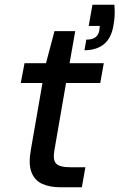

<svg xmlns="http://www.w3.org/2000/svg" viewBox="-20 -794 506 814"><path d="M238 0Q190 0 158 -15Q126 -30 113 -65Q100 -100 111 -160L160 -442H68L84 -526H175L211 -662H299L275 -526H420L405 -442H260L211 -159Q203 -116 218 -100.5Q233 -85 277 -85H342L327 0ZM338 -581 346 -626Q371 -626 384 -635.5Q397 -645 401 -664L403 -684H356L372 -774H465Q467 -747 466 -727Q465 -707 461 -686Q452 -632 420.5 -606.5Q389 -581 338 -581Z"/></svg>

Font: DM Sans 9pt Medium
Style: Italic
Weight: 500
Italic angle: -10°
Version: Version 4.004;gftools[0.9.30]